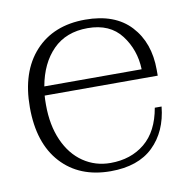

<svg xmlns="http://www.w3.org/2000/svg" viewBox="-62 -541 604 612"><g transform="rotate(-10 240.0 -235.0)"><path d="M83 -264Q82 -254 82 -234Q82 -168 104 -118.5Q126 -69 165 -42.5Q204 -16 253 -16Q319 -16 364 -53Q409 -90 422 -165H444Q436 -85 387 -37.5Q338 10 249 10Q148 10 89 -54.5Q30 -119 30 -235Q30 -350 89.5 -415Q149 -480 252 -480Q348 -480 398.5 -425.5Q449 -371 449 -283V-264ZM87 -293H402Q400 -356 363.5 -404Q327 -452 255 -452Q185 -452 142.5 -409Q100 -366 87 -293Z"/></g></svg>

Font: Taviraj ExtraLight
Style: Regular
Weight: 275
Designer: Katatrad Team
Foundry: CadsonDemak
Version: Version 1.001